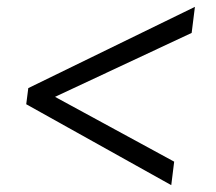

<svg xmlns="http://www.w3.org/2000/svg" viewBox="-20 -585 630 560"><path d="M62.5 -328 548.5 -565 539 -489 140.5 -302.5 488 -113.5 479.5 -45 56.5 -281Z"/></svg>

Font: Merriweather 72pt Medium
Style: Italic
Weight: 500
Italic angle: -7.8°
Version: Version 2.101